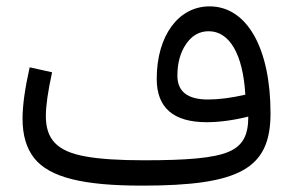

<svg xmlns="http://www.w3.org/2000/svg" viewBox="-20 -583 924 603"><path d="M759.8 -216.8C759.8 -160.2 744.1 -125.5 697.3 -106C650.4 -86.4 567.4 -79.6 432.1 -79.6C354.5 -79.6 293 -83.5 248 -91.8C158.2 -107.9 124 -146.5 124 -218.8C124 -250 130.4 -295.9 143.6 -356L73.2 -371.6C58.1 -304.7 50.8 -251 50.8 -210.4C50.8 -158.2 63 -117.2 87.4 -86.4C136.2 -24.9 243.2 0 426.3 0C734.4 0 829.6 -53.7 829.6 -227.1C829.6 -432.1 755.4 -563 638.2 -563C540 -563 472.2 -470.2 472.2 -335.4C472.2 -244.6 524.4 -199.2 629.4 -199.2C667 -199.2 713.4 -205.1 759.8 -216.8ZM750.5 -285.6C705.6 -275.4 666.5 -270.5 633.3 -270.5C569.3 -270.5 537.1 -295.4 537.1 -345.2C537.1 -385.7 546.4 -418.9 564.9 -445.3C583 -471.7 606.4 -484.9 635.3 -484.9C701.2 -484.9 743.2 -412.1 750.5 -285.6Z"/></svg>

Font: Estedad Regular
Style: Regular
Weight: 400
Designer: Amin Abedi
Version: Version 7.3